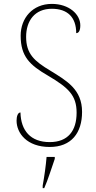

<svg xmlns="http://www.w3.org/2000/svg" viewBox="-20 -744 490 985"><path d="M235 10C346 10 401 -62 401 -170C401 -285 323 -329 239 -381C157 -430 114 -467 114 -555C114 -637 158 -699 246 -699C326 -699 371 -656 371 -574C384 -574 392 -587 392 -614C392 -671 334 -724 246 -724C147 -724 86 -651 86 -561C86 -454 133 -410 226 -356C331 -294 373 -255 373 -166C373 -73 329 -15 235 -15C137 -15 87 -74 85 -167C71 -167 65 -146 65 -125C65 -61 118 10 235 10ZM199 208V221H207C225 182 246 113 261 71V61H219C215 108 208 158 199 208Z"/></svg>

Font: Noto Serif Myanmar SemiCondensed Thin
Style: Regular
Weight: 100
Width: 4
Designer: Ben Mitchell and the Monotype Design Team
Foundry: Monotype Imaging Inc.
Version: Version 2.106